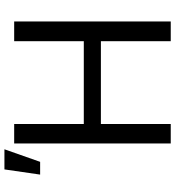

<svg xmlns="http://www.w3.org/2000/svg" viewBox="18 -809 791 867"><g transform="rotate(-90 413.5 -375.5)"><path d="M199.2 -707V0H287.1V-315.4H661.1V0H750V-707H661.1V-392.6H287.1V-707ZM82 -751 58.6 -589.8H116.2L172.9 -751Z"/></g></svg>

Font: Pretendard Variable
Style: Regular
Weight: 400
Designer: Base glyphs from Inter by Rasmus Andersson; Hangeul glyphs from Noto Sans CJK(Source Han Sans) by Jang Soo-young and Kan
Foundry: Kil Hyung-jin
Version: Version 1.309;Glyphs 3.2 (3225)